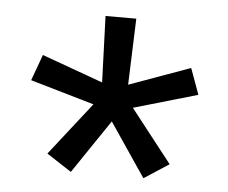

<svg xmlns="http://www.w3.org/2000/svg" viewBox="-38 -859 576 485"><g transform="rotate(5 250.0 -616.0)"><path d="M158 -416 95 -457 200 -591 38 -638 62 -704 217 -648 211 -816H289L283 -648L438 -704L462 -638L300 -591L405 -457L342 -416L250 -552Z"/></g></svg>

Font: Iosevka
Style: Regular
Weight: 400
Monospace: yes
Designer: Belleve Invis
Foundry: Belleve Invis
Version: Version 33.2.3; ttfautohint (v1.8.4)